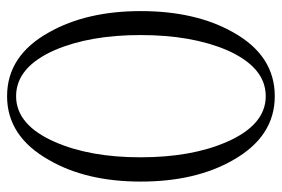

<svg xmlns="http://www.w3.org/2000/svg" viewBox="-146 -630 793 540"><g transform="rotate(90 250.0 -359.5)"><path d="M250 -736.3Q135.7 -736.3 70.3 -619.1Q10.7 -513.7 10.7 -359.4Q10.7 -207 70.3 -101.6Q135.7 16.6 250 16.6Q363.3 16.6 429.7 -101.6Q490.2 -206.1 490.2 -359.4Q490.2 -513.7 429.7 -619.1Q363.3 -736.3 250 -736.3ZM250 -710.9Q331.1 -710.9 378.9 -600.6Q421.9 -502 421.9 -358.4Q421.9 -216.8 378.9 -118.2Q331.1 -8.8 250 -8.8Q168 -8.8 120.1 -118.2Q78.1 -216.8 78.1 -358.4Q78.1 -502 120.1 -600.6Q168 -710.9 250 -710.9Z"/></g></svg>

Font: BatangChe
Style: Regular
Weight: 400
Monospace: yes
Version: Version 2.21